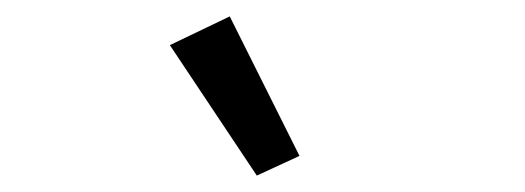

<svg xmlns="http://www.w3.org/2000/svg" viewBox="-20 -799 640 234"><path d="M293 -585 187 -744 260 -779 345 -609Z"/></svg>

Font: IBM Plex Sans Var
Style: Regular
Weight: 400
Designer: Mike Abbink, Paul van der Laan, Pieter van Rosmalen
Foundry: Bold Monday
Version: Version 3.000